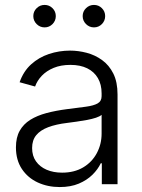

<svg xmlns="http://www.w3.org/2000/svg" viewBox="-20 -756 582 788"><path d="M225.1 11.7Q175.8 11.7 135 -7.1Q94.2 -25.9 69.8 -62.5Q45.4 -99.1 45.4 -151.4Q45.4 -191.9 60.8 -219.2Q76.2 -246.6 104.2 -264.2Q132.3 -281.7 170.9 -292Q209.5 -302.2 255.4 -308.1Q301.3 -314 332.8 -318.1Q364.3 -322.3 380.6 -331.5Q397 -340.8 397 -361.3V-373Q397 -409.2 381.8 -435.3Q366.7 -461.4 338.1 -475.6Q309.6 -489.7 269 -489.7Q230 -489.7 200.4 -477.5Q170.9 -465.3 151.6 -445.1Q132.3 -424.8 124 -400.9L60.5 -418.5Q76.2 -463.4 107.7 -491.9Q139.2 -520.5 180.9 -534.4Q222.7 -548.3 267.6 -548.3Q301.3 -548.3 335.7 -539.3Q370.1 -530.3 398.9 -509.5Q427.7 -488.8 445.1 -454.1Q462.4 -419.4 462.4 -368.2V0H397.9V-85.9H393.6Q381.8 -61 359.4 -38.8Q336.9 -16.6 303.5 -2.4Q270 11.7 225.1 11.7ZM234.9 -47.4Q284.7 -47.4 321 -68.8Q357.4 -90.3 377.2 -127.2Q397 -164.1 397 -208V-284.7Q390.1 -278.3 374 -272.9Q357.9 -267.6 337.2 -263.7Q316.4 -259.8 294.7 -256.8Q272.9 -253.9 255.4 -251.5Q210 -246.1 177.7 -233.9Q145.5 -221.7 128.7 -201.2Q111.8 -180.7 111.8 -148.4Q111.8 -116.2 127.7 -93.8Q143.6 -71.3 171.4 -59.3Q199.2 -47.4 234.9 -47.4ZM365.7 -643.6Q346.7 -643.6 333 -657.2Q319.3 -670.9 319.3 -689.9Q319.3 -709 333 -722.4Q346.7 -735.8 365.7 -735.8Q384.8 -735.8 398.2 -722.4Q411.6 -709 411.6 -689.9Q411.6 -670.9 398.2 -657.2Q384.8 -643.6 365.7 -643.6ZM163.1 -643.6Q144 -643.6 130.4 -657.2Q116.7 -670.9 116.7 -689.9Q116.7 -709 130.4 -722.4Q144 -735.8 163.1 -735.8Q182.1 -735.8 195.6 -722.4Q209 -709 209 -689.9Q209 -670.9 195.6 -657.2Q182.1 -643.6 163.1 -643.6Z"/></svg>

Font: Inter 17pt Light
Style: Regular
Weight: 300
Version: Version 4.001;git-66647c0bb